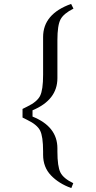

<svg xmlns="http://www.w3.org/2000/svg" viewBox="-20 -809 489 980"><path d="M95 -209V-253L119 -265Q169 -289 184.5 -319.5Q200 -350 200 -427V-620Q200 -738 343 -789L355 -765Q305 -740 289 -710Q273 -680 273 -604V-410Q273 -299 146 -246V-214Q273 -163 273 -52V-36Q273 41 288.5 71.5Q304 102 354 126L344 151Q280 128 240 86Q200 44 200 -19V-36Q200 -113 184.5 -143Q169 -173 119 -197Z"/></svg>

Font: Dihjauti
Style: Bold
Weight: 700
Designer: T. Christopher White
Version: Version 3.0.0